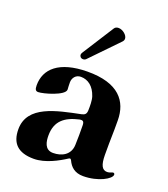

<svg xmlns="http://www.w3.org/2000/svg" viewBox="-129 -774 768 879"><g transform="rotate(20 254.5 -334.0)"><path d="M137.1 14.2C192.5 14.2 251.8 -18.8 286.2 -41.2C289.1 -43 290.8 -44 293.3 -44C296.2 -44 298.7 -41.5 300.4 -37.6C313.2 -9.6 335.2 11.4 376.4 11.4C448.9 11.4 508.5 -22.7 508.5 -43.3C508.5 -47.6 506 -51.1 500.7 -51.1C495.7 -51.1 485.8 -44 473.7 -44C448.9 -44 437.9 -64.6 437.5 -114.3C437.1 -206 439.6 -210.2 438.9 -283.4C438.2 -375 385.7 -446.7 231.5 -445.3C94.5 -443.9 34.8 -386.4 34.8 -307.5C34.8 -286.6 39.8 -279.8 51.8 -279.8C76 -279.8 174.7 -307.5 174.7 -336.6C174.4 -344.8 172.9 -361.9 173.3 -371.4C173.3 -392.8 187.5 -412.6 212.4 -412.6C247.9 -412.6 276.6 -390.3 291.2 -346.6C297.2 -328.5 297.2 -300.1 296.5 -279.8C295.8 -262.8 289.8 -256 273.1 -252.5C160.9 -229.4 24.9 -205.3 24.9 -89.5C24.9 -22 58.9 14.2 137.1 14.2ZM164.1 -109.4C164.1 -180.4 205.6 -211.3 272.4 -226.6C289.1 -229.8 294.7 -225.1 295.5 -208.1C296.2 -175.8 295.8 -143.1 294.7 -110.8C293 -61.1 252.1 -41.2 210.9 -41.2C169 -41.2 164.1 -81.7 164.1 -109.4ZM176.1 -507.1C176.1 -502.1 180 -491.5 193.2 -491.5C198.5 -491.5 203.1 -492.9 207.4 -497.2L335.9 -630C340.2 -634.6 342.3 -639.6 342.3 -644.9C342.3 -662.6 318.2 -681.8 298.3 -681.8C290.1 -681.8 282.3 -679.3 277.7 -671.9L180.4 -519.2C176.8 -513.5 176.1 -510.7 176.1 -507.1Z"/></g></svg>

Font: Margiela Serif
Style: Bold
Weight: 700
Designer: Andreas Faust, Stefan Endress
Version: Version 1.002;FEAKit 1.0